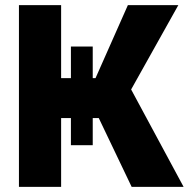

<svg xmlns="http://www.w3.org/2000/svg" viewBox="-20 -727 742 747"><path d="M340.8 -545.9V-422.9H351.6L477.5 -707H673.8L490.2 -378.9L694.3 0H492.2L364.3 -267.6H340.8V-162.1H255.9V-267.6H217.8V0H53.7V-707H217.8V-422.9H255.9V-545.9Z"/></svg>

Font: Pretendard JP ExtraBold
Style: Regular
Weight: 800
Designer: Base glyphs from Inter by Rasmus Andersson; Hangeul glyphs from Noto Sans CJK(Source Han Sans) by Jang Soo-young and Kan
Foundry: Kil Hyung-jin
Version: Version 1.309